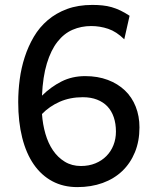

<svg xmlns="http://www.w3.org/2000/svg" viewBox="-20 -745 626 777"><path d="M314.9 -351.6Q263.7 -351.6 221.9 -333.3Q180.2 -314.9 149.9 -283.7Q152.8 -241.7 163.8 -203.6Q174.8 -165.5 194.3 -136.7Q213.9 -107.9 242.2 -90.6Q270.5 -73.2 307.6 -73.2Q339.8 -73.2 366 -84Q392.1 -94.7 410.6 -113.5Q429.2 -132.3 439.2 -157.7Q449.2 -183.1 449.2 -212.4Q449.2 -244.6 440.4 -270.5Q431.6 -296.4 414.8 -314.2Q397.9 -332 372.8 -341.8Q347.7 -351.6 314.9 -351.6ZM482.9 -585.9Q451.2 -617.2 417.7 -628.4Q384.3 -639.6 349.1 -639.6Q308.6 -639.6 273.7 -624.5Q238.8 -609.4 212.4 -575.7Q186 -542 169.7 -488.3Q153.3 -434.6 149.9 -357.9Q186 -393.6 229 -415.3Q272 -437 324.7 -437Q375.5 -437 416.3 -421.6Q457 -406.2 485.6 -378.9Q514.2 -351.6 529.3 -313.2Q544.4 -274.9 544.4 -229.5Q544.4 -173.8 526.1 -129.2Q507.8 -84.5 474.9 -53Q441.9 -21.5 395.5 -4.6Q349.1 12.2 293 12.2Q236.3 12.2 191.9 -11.5Q147.5 -35.2 116.7 -79.6Q85.9 -124 69.8 -188Q53.7 -252 53.7 -332Q53.7 -377 59.8 -423.6Q65.9 -470.2 80.1 -513.9Q94.2 -557.6 116.9 -596.2Q139.6 -634.8 173.1 -663.3Q206.5 -691.9 251.2 -708.5Q295.9 -725.1 354 -725.1Q375.5 -725.1 394.5 -723.1Q413.6 -721.2 431.6 -716.1Q449.7 -710.9 467.5 -702.4Q485.4 -693.8 504.4 -681.2Z"/></svg>

Font: Andika APac
Style: Regular
Weight: 400
Designer: Victor Gaultney, Annie Olsen, Julie Remington, Don Collingsworth, Eric Hays, Becca Hirsbrunner
Foundry: SIL International
Version: Version 5.000